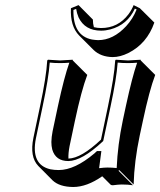

<svg xmlns="http://www.w3.org/2000/svg" viewBox="-20 -666 628 752"><path d="M287.6 -646 343.8 -589.4Q343.8 -573.2 347.7 -559.6Q361.8 -556.2 376 -556.2Q442.4 -556.2 483.4 -610.4Q495.6 -627 503.4 -646L527.8 -633.8L584.5 -577.6Q555.7 -495.1 482.9 -458.5Q450.7 -442.4 420.9 -442.4Q374.5 -443.4 346.7 -470.2L290 -526.9Q254.4 -563.5 257.8 -633.8ZM248 -44.9Q297.9 -45.9 375.5 -119.1L402.8 -249Q427.7 -366.2 431.2 -429.2L433.6 -432.1Q435.5 -432.1 481.4 -429.2L530.8 -432.1L531.2 -429.2L587.9 -372.6Q564.9 -312 539.6 -192.4L527.3 -135.3Q505.9 -34.2 503.4 56.6L446.8 0L444.3 2.9L501 59.6Q481.9 56.6 457 56.6Q444.8 56.6 421.9 59.6Q415.5 59.1 414.1 58.1L380.4 24.4Q320.3 66.4 266.6 66.4Q212.9 65.9 186 40.5L129.9 -16.1Q95.7 -51.8 110.8 -126L136.7 -249Q161.6 -366.2 165 -429.2L168 -432.1Q169.9 -432.1 215.3 -429.2L264.6 -432.1L265.1 -429.2L321.8 -372.6Q298.8 -312 273.4 -192.4L252.4 -93.3Q247.1 -65.4 248 -44.9ZM365.2 -62 365.7 -64H363.8ZM356.9 -71.8 359.9 -74.2H377L368.2 -7.3Q388.2 -9.8 400.4 -9.8Q419.4 -9.8 437 -7.8Q440.9 -99.1 460.9 -193.8L473.1 -251Q497.6 -364.3 517.1 -420.4Q500 -418.9 481.4 -418.9Q457.5 -418.9 440.9 -420.9Q436.5 -358.4 412.6 -247.1L384.3 -113.8L382.3 -111.8Q300.8 -35.6 247.6 -35.2Q197.8 -35.2 184.6 -80.6Q181.2 -94.2 181.2 -109.9Q181.6 -129.4 186 -151.9L207 -251Q231.4 -364.3 251.5 -420.4Q234.4 -418.9 215.3 -418.9Q191.4 -418.9 174.8 -420.9Q170.4 -358.9 146.5 -247.1L120.6 -124Q100.1 -20.5 177.7 -2.9Q192.9 0 210 0Q272.9 0 350.1 -65.4Q354 -69.3 356.9 -71.8ZM278.3 -631.3 267.6 -627Q265.6 -525.9 340.3 -511.2Q352.1 -509.3 364.3 -508.8Q423.3 -508.8 474.1 -563.5Q500.5 -592.3 515.1 -628.9L508.3 -632.3Q479 -568.8 412.1 -550.8Q393.6 -545.9 376 -545.9Q312.5 -545.9 287.6 -598.1Q280.8 -614.3 278.3 -631.3Z"/></svg>

Font: Linux Biolinum Shadow O
Style: Italic
Weight: 400
Italic angle: -12°
Designer: Philipp H. Poll
Foundry: Philipp H. Poll
Version: Version 0.6.2